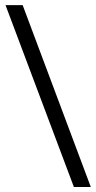

<svg xmlns="http://www.w3.org/2000/svg" viewBox="-20 -706 382 765"><path d="M341.8 39.1H274.4L2 -685.5H70.3Z"/></svg>

Font: ImmaginiFont
Style: Regular
Weight: 400
Version: Version 1.0